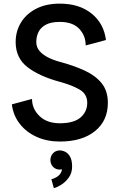

<svg xmlns="http://www.w3.org/2000/svg" viewBox="-20 -753 646 1036"><path d="M302.7 -634.8Q254.9 -634.8 227.1 -619.6Q199.2 -604.5 187.5 -579.8Q175.8 -555.2 175.8 -526.4Q175.8 -498 193.6 -477.5Q211.4 -457 240.5 -442.6Q269.5 -428.2 302.7 -419.4Q377.4 -399.4 436 -372.6Q494.6 -345.7 528.3 -304.2Q562 -262.7 562 -198.2Q562 -101.6 492.4 -45.4Q422.9 10.7 302.7 10.7Q233.4 10.7 177.5 -14.6Q121.6 -40 86.4 -85.2Q51.3 -130.4 43.9 -189.9L152.8 -219.2Q152.8 -166 192.9 -127Q232.9 -87.9 302.7 -87.9Q378.4 -87.9 414.6 -119.1Q450.7 -150.4 450.7 -198.2Q450.7 -246.1 408.9 -270Q367.2 -293.9 302.7 -311.5Q192.4 -341.3 128.4 -390.6Q64.5 -439.9 64.5 -526.4Q64.5 -584 92.8 -630.9Q121.1 -677.7 174.6 -705.6Q228 -733.4 302.7 -733.4Q407.7 -733.4 474.1 -679.9Q540.5 -626.5 551.8 -537.1L442.4 -507.8Q442.4 -561 407.2 -597.9Q372.1 -634.8 302.7 -634.8ZM252 110.4Q252 88.9 266.4 73.7Q280.8 58.6 302.7 58.6Q316.9 58.6 332.3 66.2Q347.7 73.7 358.4 92.8Q369.1 111.8 369.1 146Q369.1 180.2 351.3 204.8Q333.5 229.5 310.3 243.9Q287.1 258.3 270.5 262.2L257.3 213.9Q274.4 210.4 292.2 197.8Q310.1 185.1 314.9 160.6Q309.1 162.1 302.7 162.1Q280.8 162.1 266.4 147.2Q252 132.3 252 110.4Z"/></svg>

Font: Giphurs Medium
Style: Regular
Weight: 500
Version: Version 0.920; ttfautohint (v1.8.4.7-5d5b)